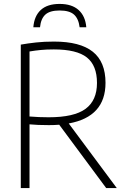

<svg xmlns="http://www.w3.org/2000/svg" viewBox="-20 -959 642 979"><path d="M86 0V-731.5Q123 -738 163.8 -742.5Q204.5 -747 255.5 -747Q388.5 -747 453.2 -695.2Q518 -643.5 518 -536.5Q518 -363.5 330.5 -329.5L575.5 0H521.5L282 -323Q257 -321 229.5 -321Q198 -321 175.2 -322Q152.5 -323 130.5 -325V0ZM228 -361Q358 -361 416.2 -404Q474.5 -447 474.5 -536Q474.5 -625 423 -666Q371.5 -707 254.5 -707Q217 -707 188.5 -704.2Q160 -701.5 130.5 -696.5V-365Q158.5 -363 179.2 -362Q200 -361 228 -361ZM150 -820Q154.5 -877.5 188 -908.2Q221.5 -939 284 -939Q346.5 -939 381 -907.8Q415.5 -876.5 420 -820H386Q380.5 -864 357.2 -884.8Q334 -905.5 284 -905.5Q234.5 -905.5 211.5 -884.8Q188.5 -864 184 -820Z"/></svg>

Font: Encode Sans SemiCondensed SemiCondensed ExtraLight
Style: Regular
Weight: 200
Width: 4
Designer: Multiple Designers
Foundry: Impallari Type
Version: Version 3.000; ttfautohint (v1.8.3) -l 8 -r 50 -G 200 -x 14 